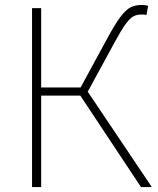

<svg xmlns="http://www.w3.org/2000/svg" viewBox="-20 -759 643 779"><path d="M110 0V-726H147V-404H307L414 -601Q447 -662 469 -691Q491 -720 510.5 -729.5Q530 -739 555 -739Q563 -739 569.5 -738Q576 -737 581 -735L574 -698Q567 -700 562 -700Q557 -700 552 -700Q536 -700 522 -693Q508 -686 490.5 -662.5Q473 -639 446 -589L336 -387L596 0H552L306 -371H147V0Z"/></svg>

Font: Noto Sans SC Thin
Style: Regular
Weight: 100
Designer: Ryoko NISHIZUKA 西塚涼子 (kana, bopomofo & ideographs); Paul D. Hunt (Latin, Greek & Cyrillic); Sandoll Communications 산돌커뮤니
Foundry: Adobe
Version: Version 2.004-H2;hotconv 1.0.118;makeotfexe 2.5.65603